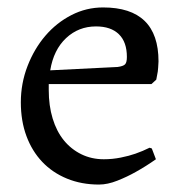

<svg xmlns="http://www.w3.org/2000/svg" viewBox="-20 -484 488 516"><path d="M296 -304Q311 -306 316 -311Q321 -316 321 -331Q321 -371 299.5 -392Q278 -413 238 -413Q191 -413 157.5 -381.5Q124 -350 115 -295ZM111 -258V-242Q111 -200 121.5 -165.5Q132 -131 151.5 -107Q171 -83 198.5 -69.5Q226 -56 259 -56Q282 -56 304.5 -60.5Q327 -65 344 -71Q364 -78 382 -87L388 -85L399 -56Q372 -37 345 -22Q322 -9 295.5 1.5Q269 12 246 12Q199 12 160 -4Q121 -20 93.5 -49Q66 -78 51 -118.5Q36 -159 36 -209Q36 -260 54 -306.5Q72 -353 102 -388Q132 -423 172 -443.5Q212 -464 257 -464Q406 -464 406 -319Q405 -298 404 -291.5Q403 -285 400 -270L387 -258Z"/></svg>

Font: Alegreya
Style: Regular
Weight: 400
Designer: Juan Pablo del Peral
Foundry: Juan Pablo del Peral
Version: Version 1.003